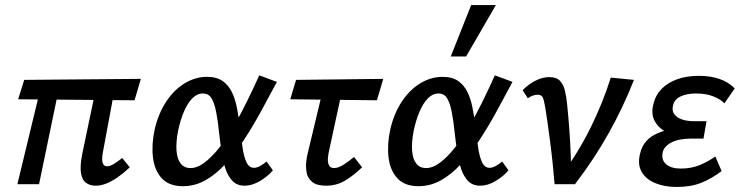

<svg xmlns="http://www.w3.org/2000/svg" viewBox="-20 -731 2936 762"><path d="M359 6Q338 6 322 -5Q306 -16 301.5 -43.5Q297 -71 306 -118L367 -410H441L388 -125Q386 -115 385.5 -102Q385 -89 389.5 -80Q394 -71 406 -71Q415 -71 429.5 -79Q444 -87 465 -104L495 -67Q472 -45 448.5 -28.5Q425 -12 403 -3Q381 6 359 6ZM49 0 148 -410H220L135 0ZM514 -333 52 -337 76 -414 539 -418Z M706 8Q651 8 622 -23.5Q593 -55 587 -106.5Q581 -158 594 -218Q609 -282 640.5 -329Q672 -376 714 -401Q756 -426 801 -426Q840 -426 863.5 -409.5Q887 -393 900.5 -365Q914 -337 920.5 -302Q927 -267 932 -231Q937 -188 942 -150Q947 -112 957.5 -88.5Q968 -65 988 -65Q999 -65 1012 -72Q1025 -79 1038 -90L1063 -55Q1044 -32 1012.5 -13Q981 6 951 6Q921 6 903 -12.5Q885 -31 875 -61Q865 -91 859.5 -127.5Q854 -164 850 -200Q845 -250 838 -286Q831 -322 819.5 -341Q808 -360 785 -360Q762 -360 743 -340.5Q724 -321 710 -288Q696 -255 687 -213Q678 -166 680.5 -133Q683 -100 697 -82Q711 -64 736 -64Q763 -64 792 -86Q821 -108 850 -144.5Q879 -181 907 -229Q935 -277 960.5 -329Q986 -381 1009 -432L1079 -406Q1047 -346 1014.5 -286.5Q982 -227 947 -174Q912 -121 874.5 -80Q837 -39 795 -15.5Q753 8 706 8Z M1274 6Q1237 6 1219 -9Q1201 -24 1197 -46Q1193 -68 1195.5 -90Q1198 -112 1202 -126L1270 -410H1346L1286 -133Q1283 -120 1281.5 -103.5Q1280 -87 1285.5 -75.5Q1291 -64 1306 -64Q1322 -64 1342 -76.5Q1362 -89 1385 -108L1417 -67Q1384 -35 1350 -14.5Q1316 6 1274 6ZM1132 -337 1155 -414 1501 -418 1476 -333Z M1641 8Q1586 8 1557 -23.5Q1528 -55 1522 -106.5Q1516 -158 1529 -218Q1544 -282 1575.5 -329Q1607 -376 1649 -401Q1691 -426 1736 -426Q1775 -426 1798.5 -409.5Q1822 -393 1835.5 -365Q1849 -337 1855.5 -302Q1862 -267 1867 -231Q1872 -188 1877 -150Q1882 -112 1892.5 -88.5Q1903 -65 1923 -65Q1934 -65 1947 -72Q1960 -79 1973 -90L1998 -55Q1979 -32 1947.5 -13Q1916 6 1886 6Q1856 6 1838 -12.5Q1820 -31 1810 -61Q1800 -91 1794.5 -127.5Q1789 -164 1785 -200Q1780 -250 1773 -286Q1766 -322 1754.5 -341Q1743 -360 1720 -360Q1697 -360 1678 -340.5Q1659 -321 1645 -288Q1631 -255 1622 -213Q1613 -166 1615.5 -133Q1618 -100 1632 -82Q1646 -64 1671 -64Q1698 -64 1727 -86Q1756 -108 1785 -144.5Q1814 -181 1842 -229Q1870 -277 1895.5 -329Q1921 -381 1944 -432L2014 -406Q1982 -346 1949.5 -286.5Q1917 -227 1882 -174Q1847 -121 1809.5 -80Q1772 -39 1730 -15.5Q1688 8 1641 8ZM1769 -507 1850 -711H1948L1830 -507Z M2181 0Q2178 -38 2173.5 -81.5Q2169 -125 2163.5 -167Q2158 -209 2153 -245Q2148 -281 2144 -304Q2139 -334 2134 -344.5Q2129 -355 2113 -355Q2103 -355 2093 -351Q2083 -347 2075 -341L2054 -373Q2079 -398 2106.5 -411.5Q2134 -425 2160 -425Q2188 -425 2202 -410.5Q2216 -396 2222 -371.5Q2228 -347 2231 -315Q2236 -266 2239.5 -217.5Q2243 -169 2245 -120Q2247 -71 2247 -23L2205 -30Q2276 -127 2324.5 -225.5Q2373 -324 2404 -423L2496 -414Q2455 -309 2397.5 -205.5Q2340 -102 2262 0Z M2665 11Q2618 11 2581 -4Q2544 -19 2526.5 -49Q2509 -79 2521 -124Q2534 -178 2589.5 -202Q2645 -226 2724 -226L2720 -186Q2672 -186 2634.5 -202Q2597 -218 2579.5 -248.5Q2562 -279 2574 -321Q2582 -354 2606 -378.5Q2630 -403 2667.5 -416.5Q2705 -430 2754 -430Q2800 -430 2836 -417.5Q2872 -405 2896 -380L2855 -321Q2840 -337 2811 -348.5Q2782 -360 2742 -360Q2705 -360 2680.5 -348Q2656 -336 2651 -312Q2646 -292 2656 -278Q2666 -264 2686.5 -257Q2707 -250 2735 -250H2784L2772 -181H2724Q2674 -181 2644.5 -165.5Q2615 -150 2610 -126Q2604 -96 2624 -79Q2644 -62 2681 -62Q2724 -62 2757.5 -76Q2791 -90 2819 -110L2844 -52Q2804 -22 2763 -5.5Q2722 11 2665 11Z"/></svg>

Font: Ysabeau Office SemiBold
Style: Italic
Weight: 600
Italic angle: -12°
Designer: Christian Thalmann (Catharsis Fonts)
Version: Version 2.001;gftools[0.9.30]; featfreeze: tnum,lnum,ss02